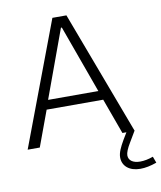

<svg xmlns="http://www.w3.org/2000/svg" viewBox="-94 -742 856 1020"><g transform="rotate(-10 334.5 -231.5)"><path d="M449.2 -191.9 519 0H540.5L517.6 38.1C497.6 72.8 484.4 100.6 484.4 126C484.4 173.3 522 204.1 580.1 204.1C606.9 204.1 636.2 198.2 668.9 186.5L656.2 152.3C630.9 161.6 607.4 166 585.9 166C547.4 166 523.9 149.4 523.9 122.1C523.9 107.4 532.7 85.9 549.8 57.6L584 0H585L334.5 -667H258.8L7.8 0H73.2L144 -191.9ZM299.3 -607.4 431.6 -241.7H160.6L294.4 -607.4Z"/></g></svg>

Font: Estedad Light
Style: Regular
Weight: 300
Designer: Amin Abedi
Version: Version 7.3